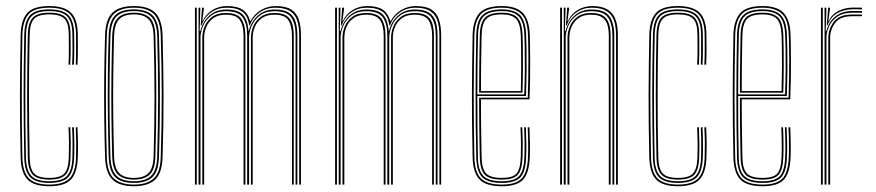

<svg xmlns="http://www.w3.org/2000/svg" viewBox="-20 -626 2969 651"><path d="M147.2 5.5Q95.2 5.5 73.2 -17.5Q51.2 -40.5 50 -91.8Q48.8 -149.2 48.1 -201.9Q47.5 -254.5 47.6 -304.6Q47.8 -354.8 48.4 -404.9Q49 -455 50 -507.2Q51.2 -558 72.4 -581.8Q93.5 -605.5 147 -605.5Q197.8 -605.5 220.6 -583.1Q243.5 -560.8 243.8 -507.8Q244 -486 244.1 -461.1Q244.2 -436.2 242.8 -406.8H236.8Q238 -435.5 237.9 -460.2Q237.8 -485 237.8 -507.5Q237.2 -557.2 216.5 -578.5Q195.8 -599.8 147 -599.8Q96 -599.8 76.6 -577.4Q57.2 -555 56 -507Q55 -455 54.4 -404.2Q53.8 -353.5 53.8 -302.5Q53.8 -251.5 54.2 -199.2Q54.8 -147 56 -92Q57.2 -43.2 77.6 -21.8Q98 -0.2 147.2 -0.2Q195 -0.2 215.5 -21Q236 -41.8 237.8 -91.8Q238.5 -114 238.4 -138.1Q238.2 -162.2 236.8 -194.5H242.8Q244.2 -165.2 244.5 -140.1Q244.8 -115 243.8 -91.8Q242 -40 220.4 -17.2Q198.8 5.5 147.2 5.5ZM147.2 -5.8Q100.5 -5.8 81.9 -25.8Q63.2 -45.8 62.2 -92Q61.2 -147 60.6 -199.5Q60 -252 60 -303.2Q60 -354.5 60.6 -405.1Q61.2 -455.8 62.2 -506.8Q63.2 -554.5 82 -574.4Q100.8 -594.2 147 -594.2Q192.8 -594.2 212 -574.6Q231.2 -555 231.5 -507.5Q231.8 -488.8 231.9 -463Q232 -437.2 230.5 -406.8H224.5Q226 -437.5 225.8 -463.4Q225.5 -489.2 225.5 -507.2Q225.2 -552.8 207.5 -570.6Q189.8 -588.5 147 -588.5Q104 -588.5 86.6 -570.4Q69.2 -552.2 68.2 -506.5Q67.2 -458 66.6 -408.2Q66 -358.5 65.9 -307.1Q65.8 -255.8 66.2 -202.4Q66.8 -149 68 -93Q69 -48 86.4 -29.8Q103.8 -11.5 147.2 -11.5Q189.8 -11.5 206.9 -29.4Q224 -47.2 225.5 -92.2Q226.2 -113.8 226.1 -138.4Q226 -163 224.5 -194.5H230.5Q232 -159.2 232.1 -135.5Q232.2 -111.8 231.5 -92.2Q229.8 -44.8 211.4 -25.2Q193 -5.8 147.2 -5.8ZM147.2 -17Q107 -17 91.1 -33.8Q75.2 -50.5 74.2 -93Q73.2 -146.8 72.6 -198.5Q72 -250.2 72 -301.2Q72 -352.2 72.6 -403.2Q73.2 -454.2 74.2 -506.2Q75.2 -549.2 91 -566.1Q106.8 -583 147 -583Q187.2 -583 203.2 -566.4Q219.2 -549.8 219.2 -507.2Q219.5 -485 219.6 -461.1Q219.8 -437.2 218.2 -406.8H212.2Q213.8 -437.8 213.5 -461.6Q213.2 -485.5 213.2 -507Q213.2 -546.8 199 -562Q184.8 -577.2 147 -577.2Q109.2 -577.2 95.2 -561.8Q81.2 -546.2 80.5 -506.2Q79.5 -456.8 78.9 -407.2Q78.2 -357.8 78.2 -307Q78.2 -256.2 78.8 -203.1Q79.2 -150 80.5 -93Q81.2 -53.8 95.2 -38.2Q109.2 -22.8 147.2 -22.8Q184.2 -22.8 198.1 -37.8Q212 -52.8 213.2 -92.8Q214 -115 213.9 -138.9Q213.8 -162.8 212.2 -194.5H218.2Q219.8 -162 219.9 -137.6Q220 -113.2 219.2 -92.8Q218 -49.8 202.2 -33.4Q186.5 -17 147.2 -17Z M433.8 5.5Q384.5 5.5 361.2 -17.1Q338 -39.8 336.2 -93.5Q334.2 -162 333.5 -228.6Q332.8 -295.2 333.4 -363.8Q334 -432.2 336.2 -506Q338 -560.8 361.5 -583.1Q385 -605.5 433.8 -605.5Q484.5 -605.5 507 -582.1Q529.5 -558.8 531.2 -505.8Q534.2 -404 534.5 -303.1Q534.8 -202.2 531.2 -93.2Q529.5 -38.2 505.5 -16.4Q481.5 5.5 433.8 5.5ZM433.8 -0.2Q477.8 -0.2 500.6 -20.4Q523.5 -40.5 525 -93.2Q528.5 -203.5 528.4 -302.8Q528.2 -402 525 -505.2Q523.8 -556.2 502.2 -578Q480.8 -599.8 433.8 -599.8Q388.2 -599.8 366 -578.6Q343.8 -557.5 342.2 -505Q340.2 -439.2 339.5 -373Q338.8 -306.8 339.4 -237.5Q340 -168.2 342.2 -93.5Q343.8 -41 366.5 -20.6Q389.2 -0.2 433.8 -0.2ZM433.8 -5.8Q389.5 -5.8 369.8 -26.4Q350 -47 348.5 -94.5Q346.5 -162.5 345.8 -230Q345 -297.5 345.6 -366Q346.2 -434.5 348.5 -505Q350 -553.5 370.1 -573.9Q390.2 -594.2 433.8 -594.2Q476.5 -594.2 497 -574.1Q517.5 -554 519 -505.8Q521 -438.2 521.8 -371.5Q522.5 -304.8 521.9 -236.1Q521.2 -167.5 519 -94.2Q517.8 -46.2 497.5 -26Q477.2 -5.8 433.8 -5.8ZM433.8 -11.5Q474 -11.5 492.8 -30.4Q511.5 -49.2 513 -94.5Q516 -195.8 516.1 -296.8Q516.2 -397.8 513 -504.5Q511.5 -550.2 492.8 -569.4Q474 -588.5 433.8 -588.5Q393.2 -588.5 374.6 -569.4Q356 -550.2 354.5 -504.8Q352.5 -439.8 351.8 -373.4Q351 -307 351.6 -237.9Q352.2 -168.8 354.5 -94.5Q356 -48.8 375 -30.1Q394 -11.5 433.8 -11.5ZM433.8 -17Q398.5 -17 380.2 -33.9Q362 -50.8 360.5 -94.5Q358.5 -164.8 357.8 -232.1Q357 -299.5 357.8 -366.9Q358.5 -434.2 360.5 -504.5Q362 -548 379.8 -565.5Q397.5 -583 433.8 -583Q469 -583 487.4 -566Q505.8 -549 506.8 -504.5Q509.8 -404 510 -303.5Q510.2 -203 506.8 -94.8Q505.8 -51.5 487.6 -34.2Q469.5 -17 433.8 -17ZM433.8 -22.8Q468.2 -22.8 483.9 -39.5Q499.5 -56.2 500.8 -95Q503.8 -198 503.9 -297.2Q504 -396.5 500.8 -504.5Q499.5 -544.2 483.5 -560.8Q467.5 -577.2 433.8 -577.2Q399.2 -577.2 383.6 -560.2Q368 -543.2 366.8 -504.2Q364.8 -433.8 364 -366.9Q363.2 -300 364 -233Q364.8 -166 366.8 -94.8Q368 -55.5 384 -39.1Q400 -22.8 433.8 -22.8Z M994.5 0V-505.2Q994.5 -535.8 987.5 -556.8Q980.5 -577.8 962.9 -588.8Q945.2 -599.8 913.2 -599.8Q882.8 -599.8 859.5 -583Q836.2 -566.2 827.2 -539.8H825Q820.2 -572.5 802.1 -586.1Q784 -599.8 748.5 -599.8Q718.8 -599.8 696.1 -584Q673.5 -568.2 663 -539.8H660.5L665 -600H671.2V-595.8L666 -555.2H667.5Q677.8 -578 700.1 -591.8Q722.5 -605.5 749.2 -605.5Q783.2 -605.5 801.6 -593.9Q820 -582.2 828 -555.2H830Q842.8 -579.2 865.8 -592.4Q888.8 -605.5 914 -605.5Q948.2 -605.5 966.9 -594Q985.5 -582.5 993 -560.1Q1000.5 -537.8 1000.5 -505.8V0ZM641 0V-600H647.2V0ZM666 0V-499Q666 -517.5 673.9 -536.6Q681.8 -555.8 699.4 -568.9Q717 -582 746.2 -582Q784.8 -582 798.4 -561.9Q812 -541.8 812 -504.2V0H805.8V-504Q805.8 -538.8 793.5 -557.5Q781.2 -576.2 745.8 -576.2Q719.5 -576.2 703.2 -564.4Q687 -552.5 679.6 -534.8Q672.2 -517 672.2 -499.2V0ZM653.2 0V-600H659.2L657 -521.2H659.5Q666.8 -552 689.6 -572.9Q712.5 -593.8 747.8 -593.8Q785.2 -593.8 802.5 -577Q819.8 -560.2 822.5 -521.2H823.8Q831 -552 854.1 -573Q877.2 -594 912.2 -593.8Q942.8 -593.8 959.2 -583.1Q975.8 -572.5 982 -552.8Q988.2 -533 988.2 -505V0H982.2V-504.8Q982.2 -544.8 967.8 -566.4Q953.2 -588 911.2 -588Q880.5 -588 861.4 -573.5Q842.2 -559 833.4 -538.2Q824.5 -517.5 824.5 -498.8V0H818V-504.8Q818 -544.8 803.4 -566.4Q788.8 -588 746.8 -588Q716 -588 696.8 -573.5Q677.5 -559 668.6 -538.2Q659.8 -517.5 659.8 -498.8V0ZM830.8 0V-499Q830.8 -517.5 838.6 -536.6Q846.5 -555.8 864.1 -568.9Q881.8 -582 910.8 -582Q936.8 -582 950.9 -573Q965 -564 970.5 -546.8Q976 -529.5 976 -504.2V0H970V-504Q970 -538.2 958 -557.2Q946 -576.2 910.2 -576.2Q884 -576.2 867.8 -564.4Q851.5 -552.5 844.1 -534.8Q836.8 -517 836.8 -499.2V0Z M1469.8 0V-505.2Q1469.8 -535.8 1462.8 -556.8Q1455.8 -577.8 1438.1 -588.8Q1420.5 -599.8 1388.5 -599.8Q1358 -599.8 1334.8 -583Q1311.5 -566.2 1302.5 -539.8H1300.2Q1295.5 -572.5 1277.4 -586.1Q1259.2 -599.8 1223.8 -599.8Q1194 -599.8 1171.4 -584Q1148.8 -568.2 1138.2 -539.8H1135.8L1140.2 -600H1146.5V-595.8L1141.2 -555.2H1142.8Q1153 -578 1175.4 -591.8Q1197.8 -605.5 1224.5 -605.5Q1258.5 -605.5 1276.9 -593.9Q1295.2 -582.2 1303.2 -555.2H1305.2Q1318 -579.2 1341 -592.4Q1364 -605.5 1389.2 -605.5Q1423.5 -605.5 1442.1 -594Q1460.8 -582.5 1468.2 -560.1Q1475.8 -537.8 1475.8 -505.8V0ZM1116.2 0V-600H1122.5V0ZM1141.2 0V-499Q1141.2 -517.5 1149.1 -536.6Q1157 -555.8 1174.6 -568.9Q1192.2 -582 1221.5 -582Q1260 -582 1273.6 -561.9Q1287.2 -541.8 1287.2 -504.2V0H1281V-504Q1281 -538.8 1268.8 -557.5Q1256.5 -576.2 1221 -576.2Q1194.8 -576.2 1178.5 -564.4Q1162.2 -552.5 1154.9 -534.8Q1147.5 -517 1147.5 -499.2V0ZM1128.5 0V-600H1134.5L1132.2 -521.2H1134.8Q1142 -552 1164.9 -572.9Q1187.8 -593.8 1223 -593.8Q1260.5 -593.8 1277.8 -577Q1295 -560.2 1297.8 -521.2H1299Q1306.2 -552 1329.4 -573Q1352.5 -594 1387.5 -593.8Q1418 -593.8 1434.5 -583.1Q1451 -572.5 1457.2 -552.8Q1463.5 -533 1463.5 -505V0H1457.5V-504.8Q1457.5 -544.8 1443 -566.4Q1428.5 -588 1386.5 -588Q1355.8 -588 1336.6 -573.5Q1317.5 -559 1308.6 -538.2Q1299.8 -517.5 1299.8 -498.8V0H1293.2V-504.8Q1293.2 -544.8 1278.6 -566.4Q1264 -588 1222 -588Q1191.2 -588 1172 -573.5Q1152.8 -559 1143.9 -538.2Q1135 -517.5 1135 -498.8V0ZM1306 0V-499Q1306 -517.5 1313.9 -536.6Q1321.8 -555.8 1339.4 -568.9Q1357 -582 1386 -582Q1412 -582 1426.1 -573Q1440.2 -564 1445.8 -546.8Q1451.2 -529.5 1451.2 -504.2V0H1445.2V-504Q1445.2 -538.2 1433.2 -557.2Q1421.2 -576.2 1385.5 -576.2Q1359.2 -576.2 1343 -564.4Q1326.8 -552.5 1319.4 -534.8Q1312 -517 1312 -499.2V0Z M1681.5 5.5Q1627.8 5.5 1605.8 -17.6Q1583.8 -40.8 1582.5 -91.8Q1581.2 -149.2 1580.6 -201.9Q1580 -254.5 1580.1 -304.6Q1580.2 -354.8 1580.9 -404.9Q1581.5 -455 1582.5 -507.2Q1583.8 -557.2 1605.5 -581.4Q1627.2 -605.5 1681.2 -605.5Q1729.2 -605.5 1751.8 -583.2Q1774.2 -561 1776.2 -508.8Q1776.8 -493.2 1777.1 -470.8Q1777.5 -448.2 1777.6 -420Q1777.8 -391.8 1777.2 -358.8Q1776.8 -325.8 1775.2 -289.2H1610.8Q1610.8 -250.2 1611 -218.2Q1611.2 -186.2 1611.9 -156.1Q1612.5 -126 1613 -93Q1613.8 -53.5 1628.1 -38.1Q1642.5 -22.8 1681.5 -22.8Q1717.2 -22.8 1730.6 -36.8Q1744 -50.8 1745.8 -93Q1746.5 -110.5 1746.4 -137.1Q1746.2 -163.8 1744.8 -194.5H1750.8Q1752.2 -164.2 1752.4 -137.5Q1752.5 -110.8 1751.8 -93Q1750 -48 1734.8 -32.5Q1719.5 -17 1681.5 -17Q1639.5 -17 1623.6 -33.8Q1607.8 -50.5 1606.8 -92.8Q1606.2 -122.5 1605.6 -154.4Q1605 -186.2 1604.8 -221.2Q1604.5 -256.2 1604.5 -294.8H1769.5Q1770.8 -332.8 1771.2 -365.4Q1771.8 -398 1771.6 -424.9Q1771.5 -451.8 1771.1 -472.9Q1770.8 -494 1770 -508.8Q1768 -561.8 1745.4 -580.8Q1722.8 -599.8 1681.2 -599.8Q1629.8 -599.8 1609.8 -577Q1589.8 -554.2 1588.5 -507Q1587.5 -455.2 1586.9 -404.2Q1586.2 -353.2 1586.2 -302.1Q1586.2 -251 1586.8 -198.8Q1587.2 -146.5 1588.5 -92Q1589.8 -42.5 1610.5 -21.4Q1631.2 -0.2 1681.5 -0.2Q1728 -0.2 1747.9 -20Q1767.8 -39.8 1770.2 -92Q1770.8 -103.2 1770.9 -119.5Q1771 -135.8 1770.6 -155.1Q1770.2 -174.5 1769.2 -194.5H1775.2Q1776.5 -167 1776.9 -139.5Q1777.2 -112 1776.2 -91.8Q1774 -38 1752.9 -16.2Q1731.8 5.5 1681.5 5.5ZM1681.5 -5.8Q1633.2 -5.8 1614.5 -25.6Q1595.8 -45.5 1594.8 -92Q1593.5 -146.8 1593 -199.5Q1592.5 -252.2 1592.5 -303.5Q1592.5 -354.8 1593.1 -405.5Q1593.8 -456.2 1594.8 -506.8Q1595.8 -554 1615.2 -574.1Q1634.8 -594.2 1681.2 -594.2Q1723.5 -594.2 1742.9 -575Q1762.2 -555.8 1764 -506.5Q1764.8 -493.2 1765.2 -463.8Q1765.8 -434.2 1765.5 -392.5Q1765.2 -350.8 1763.5 -300.5H1598.5Q1598.5 -237.8 1599 -190.2Q1599.5 -142.8 1600.5 -92.5Q1601.2 -47.8 1619 -29.6Q1636.8 -11.5 1681.5 -11.5Q1723 -11.5 1739.5 -28.5Q1756 -45.5 1758 -92.5Q1758.8 -110 1758.6 -136.9Q1758.5 -163.8 1757 -194.5H1763Q1764.2 -168.5 1764.6 -140.6Q1765 -112.8 1764 -92.5Q1762 -42.5 1743.9 -24.1Q1725.8 -5.8 1681.5 -5.8ZM1598.5 -306H1757.5Q1759.2 -350.2 1759.5 -390.6Q1759.8 -431 1759.2 -461.5Q1758.8 -492 1758 -506.2Q1756.2 -552.8 1738.6 -570.6Q1721 -588.5 1681.2 -588.5Q1637.8 -588.5 1619.8 -570Q1601.8 -551.5 1600.8 -506.5Q1599.8 -463 1599.1 -414.1Q1598.5 -365.2 1598.5 -306ZM1604.5 -311.8Q1604.8 -348.2 1604.9 -379.4Q1605 -410.5 1605.6 -441Q1606.2 -471.5 1606.8 -506.2Q1607.8 -548.8 1624.1 -565.9Q1640.5 -583 1681.2 -583Q1717 -583 1733.5 -567Q1750 -551 1751.8 -506.2Q1752.2 -493.5 1752.8 -465.6Q1753.2 -437.8 1753.1 -398.5Q1753 -359.2 1751.5 -311.8ZM1610.8 -317.2H1745.8Q1747 -360.2 1747.1 -398.4Q1747.2 -436.5 1746.8 -464.8Q1746.2 -493 1745.8 -506.2Q1744 -547.8 1729.2 -562.5Q1714.5 -577.2 1681.2 -577.2Q1643 -577.2 1628.4 -561.4Q1613.8 -545.5 1613 -506.2Q1612.5 -474.2 1611.9 -445.5Q1611.2 -416.8 1611 -386Q1610.8 -355.2 1610.8 -317.2Z M2068.8 0V-505.2Q2068.8 -526 2065.4 -543.2Q2062 -560.5 2053 -573.1Q2044 -585.8 2027.9 -592.8Q2011.8 -599.8 1986.5 -599.8Q1957 -599.8 1934.4 -584Q1911.8 -568.2 1901.2 -539.8H1898.8L1903.2 -600H1909.5V-595.8L1904.2 -555.2H1905.8Q1916 -578 1938.4 -591.8Q1960.8 -605.5 1987.5 -605.5Q2009.5 -605.5 2024.9 -600.4Q2040.2 -595.2 2050.1 -585.9Q2060 -576.5 2065.4 -564Q2070.8 -551.5 2072.9 -536.6Q2075 -521.8 2075 -505.8V0ZM1879.2 0V-600H1885.5V0ZM1904.2 0V-499Q1904.2 -517.5 1912.1 -536.6Q1920 -555.8 1937.6 -568.9Q1955.2 -582 1984.2 -582Q2004.5 -582 2017.4 -576.5Q2030.2 -571 2037.4 -560.6Q2044.5 -550.2 2047.5 -536Q2050.5 -521.8 2050.5 -504.2V0H2044.2V-504Q2044.2 -525.5 2039.5 -541.6Q2034.8 -557.8 2021.8 -567Q2008.8 -576.2 1984 -576.2Q1957.5 -576.2 1941.4 -564.4Q1925.2 -552.5 1917.9 -534.8Q1910.5 -517 1910.5 -499.2V0ZM1891.5 0V-600H1897.5L1895.2 -521.2H1897.8Q1905 -552 1927.9 -573Q1950.8 -594 1985.8 -593.8Q2031.2 -593.8 2047 -570.1Q2062.8 -546.5 2062.8 -505V0H2056.5V-504.8Q2056.5 -544.8 2041.6 -566.4Q2026.8 -588 1985 -588Q1954 -588 1934.9 -573.5Q1915.8 -559 1906.9 -538.2Q1898 -517.5 1898 -498.8V0Z M2278.8 5.5Q2226.8 5.5 2204.8 -17.5Q2182.8 -40.5 2181.5 -91.8Q2180.2 -149.2 2179.6 -201.9Q2179 -254.5 2179.1 -304.6Q2179.2 -354.8 2179.9 -404.9Q2180.5 -455 2181.5 -507.2Q2182.8 -558 2203.9 -581.8Q2225 -605.5 2278.5 -605.5Q2329.2 -605.5 2352.1 -583.1Q2375 -560.8 2375.2 -507.8Q2375.5 -486 2375.6 -461.1Q2375.8 -436.2 2374.2 -406.8H2368.2Q2369.5 -435.5 2369.4 -460.2Q2369.2 -485 2369.2 -507.5Q2368.8 -557.2 2348 -578.5Q2327.2 -599.8 2278.5 -599.8Q2227.5 -599.8 2208.1 -577.4Q2188.8 -555 2187.5 -507Q2186.5 -455 2185.9 -404.2Q2185.2 -353.5 2185.2 -302.5Q2185.2 -251.5 2185.8 -199.2Q2186.2 -147 2187.5 -92Q2188.8 -43.2 2209.1 -21.8Q2229.5 -0.2 2278.8 -0.2Q2326.5 -0.2 2347 -21Q2367.5 -41.8 2369.2 -91.8Q2370 -114 2369.9 -138.1Q2369.8 -162.2 2368.2 -194.5H2374.2Q2375.8 -165.2 2376 -140.1Q2376.2 -115 2375.2 -91.8Q2373.5 -40 2351.9 -17.2Q2330.2 5.5 2278.8 5.5ZM2278.8 -5.8Q2232 -5.8 2213.4 -25.8Q2194.8 -45.8 2193.8 -92Q2192.8 -147 2192.1 -199.5Q2191.5 -252 2191.5 -303.2Q2191.5 -354.5 2192.1 -405.1Q2192.8 -455.8 2193.8 -506.8Q2194.8 -554.5 2213.5 -574.4Q2232.2 -594.2 2278.5 -594.2Q2324.2 -594.2 2343.5 -574.6Q2362.8 -555 2363 -507.5Q2363.2 -488.8 2363.4 -463Q2363.5 -437.2 2362 -406.8H2356Q2357.5 -437.5 2357.2 -463.4Q2357 -489.2 2357 -507.2Q2356.8 -552.8 2339 -570.6Q2321.2 -588.5 2278.5 -588.5Q2235.5 -588.5 2218.1 -570.4Q2200.8 -552.2 2199.8 -506.5Q2198.8 -458 2198.1 -408.2Q2197.5 -358.5 2197.4 -307.1Q2197.2 -255.8 2197.8 -202.4Q2198.2 -149 2199.5 -93Q2200.5 -48 2217.9 -29.8Q2235.2 -11.5 2278.8 -11.5Q2321.2 -11.5 2338.4 -29.4Q2355.5 -47.2 2357 -92.2Q2357.8 -113.8 2357.6 -138.4Q2357.5 -163 2356 -194.5H2362Q2363.5 -159.2 2363.6 -135.5Q2363.8 -111.8 2363 -92.2Q2361.2 -44.8 2342.9 -25.2Q2324.5 -5.8 2278.8 -5.8ZM2278.8 -17Q2238.5 -17 2222.6 -33.8Q2206.8 -50.5 2205.8 -93Q2204.8 -146.8 2204.1 -198.5Q2203.5 -250.2 2203.5 -301.2Q2203.5 -352.2 2204.1 -403.2Q2204.8 -454.2 2205.8 -506.2Q2206.8 -549.2 2222.5 -566.1Q2238.2 -583 2278.5 -583Q2318.8 -583 2334.8 -566.4Q2350.8 -549.8 2350.8 -507.2Q2351 -485 2351.1 -461.1Q2351.2 -437.2 2349.8 -406.8H2343.8Q2345.2 -437.8 2345 -461.6Q2344.8 -485.5 2344.8 -507Q2344.8 -546.8 2330.5 -562Q2316.2 -577.2 2278.5 -577.2Q2240.8 -577.2 2226.8 -561.8Q2212.8 -546.2 2212 -506.2Q2211 -456.8 2210.4 -407.2Q2209.8 -357.8 2209.8 -307Q2209.8 -256.2 2210.2 -203.1Q2210.8 -150 2212 -93Q2212.8 -53.8 2226.8 -38.2Q2240.8 -22.8 2278.8 -22.8Q2315.8 -22.8 2329.6 -37.8Q2343.5 -52.8 2344.8 -92.8Q2345.5 -115 2345.4 -138.9Q2345.2 -162.8 2343.8 -194.5H2349.8Q2351.2 -162 2351.4 -137.6Q2351.5 -113.2 2350.8 -92.8Q2349.5 -49.8 2333.8 -33.4Q2318 -17 2278.8 -17Z M2565.8 5.5Q2512 5.5 2490 -17.6Q2468 -40.8 2466.8 -91.8Q2465.5 -149.2 2464.9 -201.9Q2464.2 -254.5 2464.4 -304.6Q2464.5 -354.8 2465.1 -404.9Q2465.8 -455 2466.8 -507.2Q2468 -557.2 2489.8 -581.4Q2511.5 -605.5 2565.5 -605.5Q2613.5 -605.5 2636 -583.2Q2658.5 -561 2660.5 -508.8Q2661 -493.2 2661.4 -470.8Q2661.8 -448.2 2661.9 -420Q2662 -391.8 2661.5 -358.8Q2661 -325.8 2659.5 -289.2H2495Q2495 -250.2 2495.2 -218.2Q2495.5 -186.2 2496.1 -156.1Q2496.8 -126 2497.2 -93Q2498 -53.5 2512.4 -38.1Q2526.8 -22.8 2565.8 -22.8Q2601.5 -22.8 2614.9 -36.8Q2628.2 -50.8 2630 -93Q2630.8 -110.5 2630.6 -137.1Q2630.5 -163.8 2629 -194.5H2635Q2636.5 -164.2 2636.6 -137.5Q2636.8 -110.8 2636 -93Q2634.2 -48 2619 -32.5Q2603.8 -17 2565.8 -17Q2523.8 -17 2507.9 -33.8Q2492 -50.5 2491 -92.8Q2490.5 -122.5 2489.9 -154.4Q2489.2 -186.2 2489 -221.2Q2488.8 -256.2 2488.8 -294.8H2653.8Q2655 -332.8 2655.5 -365.4Q2656 -398 2655.9 -424.9Q2655.8 -451.8 2655.4 -472.9Q2655 -494 2654.2 -508.8Q2652.2 -561.8 2629.6 -580.8Q2607 -599.8 2565.5 -599.8Q2514 -599.8 2494 -577Q2474 -554.2 2472.8 -507Q2471.8 -455.2 2471.1 -404.2Q2470.5 -353.2 2470.5 -302.1Q2470.5 -251 2471 -198.8Q2471.5 -146.5 2472.8 -92Q2474 -42.5 2494.8 -21.4Q2515.5 -0.2 2565.8 -0.2Q2612.2 -0.2 2632.1 -20Q2652 -39.8 2654.5 -92Q2655 -103.2 2655.1 -119.5Q2655.2 -135.8 2654.9 -155.1Q2654.5 -174.5 2653.5 -194.5H2659.5Q2660.8 -167 2661.1 -139.5Q2661.5 -112 2660.5 -91.8Q2658.2 -38 2637.1 -16.2Q2616 5.5 2565.8 5.5ZM2565.8 -5.8Q2517.5 -5.8 2498.8 -25.6Q2480 -45.5 2479 -92Q2477.8 -146.8 2477.2 -199.5Q2476.8 -252.2 2476.8 -303.5Q2476.8 -354.8 2477.4 -405.5Q2478 -456.2 2479 -506.8Q2480 -554 2499.5 -574.1Q2519 -594.2 2565.5 -594.2Q2607.8 -594.2 2627.1 -575Q2646.5 -555.8 2648.2 -506.5Q2649 -493.2 2649.5 -463.8Q2650 -434.2 2649.8 -392.5Q2649.5 -350.8 2647.8 -300.5H2482.8Q2482.8 -237.8 2483.2 -190.2Q2483.8 -142.8 2484.8 -92.5Q2485.5 -47.8 2503.2 -29.6Q2521 -11.5 2565.8 -11.5Q2607.2 -11.5 2623.8 -28.5Q2640.2 -45.5 2642.2 -92.5Q2643 -110 2642.9 -136.9Q2642.8 -163.8 2641.2 -194.5H2647.2Q2648.5 -168.5 2648.9 -140.6Q2649.2 -112.8 2648.2 -92.5Q2646.2 -42.5 2628.1 -24.1Q2610 -5.8 2565.8 -5.8ZM2482.8 -306H2641.8Q2643.5 -350.2 2643.8 -390.6Q2644 -431 2643.5 -461.5Q2643 -492 2642.2 -506.2Q2640.5 -552.8 2622.9 -570.6Q2605.2 -588.5 2565.5 -588.5Q2522 -588.5 2504 -570Q2486 -551.5 2485 -506.5Q2484 -463 2483.4 -414.1Q2482.8 -365.2 2482.8 -306ZM2488.8 -311.8Q2489 -348.2 2489.1 -379.4Q2489.2 -410.5 2489.9 -441Q2490.5 -471.5 2491 -506.2Q2492 -548.8 2508.4 -565.9Q2524.8 -583 2565.5 -583Q2601.2 -583 2617.8 -567Q2634.2 -551 2636 -506.2Q2636.5 -493.5 2637 -465.6Q2637.5 -437.8 2637.4 -398.5Q2637.2 -359.2 2635.8 -311.8ZM2495 -317.2H2630Q2631.2 -360.2 2631.4 -398.4Q2631.5 -436.5 2631 -464.8Q2630.5 -493 2630 -506.2Q2628.2 -547.8 2613.5 -562.5Q2598.8 -577.2 2565.5 -577.2Q2527.2 -577.2 2512.6 -561.4Q2498 -545.5 2497.2 -506.2Q2496.8 -474.2 2496.1 -445.5Q2495.5 -416.8 2495.2 -386Q2495 -355.2 2495 -317.2Z M2775.8 0V-600H2781.8V-585L2779.5 -521.2H2782Q2789.8 -552 2812.5 -570.4Q2835.2 -588.8 2870.2 -588.8Q2878.8 -588.8 2887 -588.6Q2895.2 -588.5 2902.8 -588.5V-582.8Q2895.2 -582.8 2886.8 -582.9Q2878.2 -583 2870 -583Q2838.8 -583 2819.4 -569.6Q2800 -556.2 2791.1 -536.8Q2782.2 -517.2 2782.2 -498.8V0ZM2763.5 0V-600H2769.8V0ZM2788.5 0V-499Q2788.5 -526.8 2807 -551.8Q2825.5 -576.8 2868.8 -576.8Q2877.2 -576.8 2885.8 -576.8Q2894.2 -576.8 2902.8 -576.8V-571Q2894.2 -571 2885.8 -571Q2877.2 -571 2868.8 -571Q2829 -571 2811.9 -548.4Q2794.8 -525.8 2794.8 -499.2V0ZM2783 -539.8 2787.8 -592.8V-600H2794V-595.2L2788.5 -555.2H2790Q2800.5 -577.8 2823.1 -589Q2845.8 -600.2 2871.5 -600.2Q2879 -600.2 2886.6 -600.2Q2894.2 -600.2 2902.8 -600V-594.2Q2894.8 -594.5 2887 -594.5Q2879.2 -594.5 2871.8 -594.5Q2842 -594.5 2819 -581.4Q2796 -568.2 2785.5 -539.8Z"/></svg>

Font: Big Shoulders Inline Display Thin ExtraLight
Style: Regular
Weight: 250
Version: Version 2.002